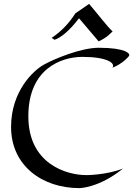

<svg xmlns="http://www.w3.org/2000/svg" viewBox="-20 -960 692 989"><path d="M644 -671C654 -683 628 -714 489 -714C396 -714 258 -656 206 -627C153 -598 37 -491 37 -306C37 -107 197 9 389 9C389 9 489 9 614 -92C528 -58 425 -58 425 -58C322 -58 126 -116 126 -361C126 -606 295 -667 405 -667C530 -667 577 -635 559 -611C615 -633 644 -671 644 -671ZM560 -798C532 -824 481 -891 439 -940L368 -891C338 -843 295 -797 246 -765L261 -755C292 -765 337 -800 387 -866C417 -831 454 -787 488 -747C532 -767 547 -787 560 -798Z"/></svg>

Font: Quintessential
Style: Regular
Weight: 400
Designer: Astigmatic (AOETI)
Foundry: Astigmatic (AOETI)
Version: Version 1.000